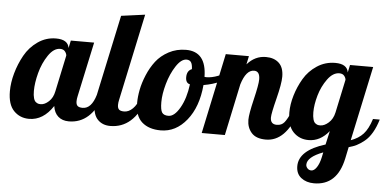

<svg xmlns="http://www.w3.org/2000/svg" viewBox="-59 -820 2420 1190"><g transform="rotate(5 1151.5 -225.0)"><path d="M4 -155Q4 -208 20.5 -267Q37 -326 67 -380Q97 -434 148 -469.5Q199 -505 261 -505Q335 -505 343 -453L353 -500H498L425 -160Q421 -143 421 -128Q421 -108 430.5 -99.5Q440 -91 462 -91Q517 -91 543 -179H585Q522 0 384 0Q343 0 317.5 -22.5Q292 -45 286 -87Q225 6 137 6Q80 6 42 -33Q4 -72 4 -155ZM152 -169Q152 -142 157 -124.5Q162 -107 171 -100.5Q180 -94 186 -92.5Q192 -91 202 -91Q226 -91 251.5 -114.5Q277 -138 285 -179L333 -405Q332 -418 322 -430.5Q312 -443 292 -443Q252 -443 218.5 -393.5Q185 -344 168.5 -281.5Q152 -219 152 -169Z M535 -114Q535 -141 543 -179L650 -680L798 -700L683 -160Q679 -143 679 -128Q679 -108 688.5 -99.5Q698 -91 720 -91Q749 -91 774 -116Q799 -141 810 -179H852Q787 6 642 6Q594 6 564.5 -24Q535 -54 535 -114Z M796 -152Q796 -189 804.5 -233Q813 -277 833.5 -326Q854 -375 884 -414Q914 -453 962.5 -479Q1011 -505 1070 -505Q1196 -505 1198 -348Q1202 -347 1209 -347Q1277 -347 1363 -407L1372 -380Q1313 -317 1196 -297Q1184 -160 1117 -77Q1050 6 956 6Q882 6 839 -32Q796 -70 796 -152ZM945 -169Q945 -121 956 -104.5Q967 -88 996 -88Q1033 -88 1067 -147Q1101 -206 1112 -294Q1085 -300 1085 -336Q1085 -377 1116 -389Q1115 -419 1106 -432Q1097 -445 1078 -445Q1045 -445 1013 -396Q981 -347 963 -283Q945 -219 945 -169Z M1211 0 1317 -500H1461L1450 -448Q1499 -504 1567 -504Q1618 -504 1648 -476Q1678 -448 1678 -391Q1678 -347 1654 -252.5Q1630 -158 1630 -133Q1630 -91 1670 -91Q1700 -91 1717 -112Q1734 -133 1754 -179H1796Q1733 6 1610 6Q1549 6 1520.5 -26.5Q1492 -59 1492 -107Q1492 -142 1514.5 -236Q1537 -330 1537 -362Q1537 -413 1501 -413Q1451 -413 1423 -321L1355 0Z M1741 -175Q1741 -225 1757.5 -280.5Q1774 -336 1804 -387Q1834 -438 1885 -471.5Q1936 -505 1998 -505Q2072 -505 2080 -453L2090 -500H2234L2135 -36Q2183 -53 2212 -84.5Q2241 -116 2261 -179H2303Q2289 -132 2268.5 -97Q2248 -62 2222.5 -41.5Q2197 -21 2175 -10Q2153 1 2126 8L2111 80Q2075 250 1931 250Q1883 250 1851 225Q1819 200 1819 153Q1819 54 1982 4L2001 -81Q1947 -14 1874 -14Q1817 -14 1779 -53Q1741 -92 1741 -175ZM1874 139Q1874 151 1883.5 161.5Q1893 172 1908 172Q1925 172 1941 148.5Q1957 125 1966 83L1972 54Q1874 91 1874 139ZM1889 -189Q1889 -162 1894 -144.5Q1899 -127 1908 -120.5Q1917 -114 1923 -112.5Q1929 -111 1939 -111Q1964 -111 1990.5 -134.5Q2017 -158 2026 -199L2070 -406Q2069 -419 2059 -431Q2049 -443 2029 -443Q1989 -443 1955.5 -397Q1922 -351 1905.5 -293.5Q1889 -236 1889 -189Z"/></g></svg>

Font: Lobster Two
Style: Bold Italic
Weight: 700
Designer: Pablo Impallari
Foundry: Pablo Impallari. www.impallari.com
Version: Version 1.006